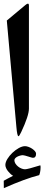

<svg xmlns="http://www.w3.org/2000/svg" viewBox="-27 -735 250 1038"><path d="M190.9 158.7Q192.4 161.6 192.4 169.4Q192.4 184.1 189.5 197Q186.5 210 184.6 211.9Q146 221.7 98.4 239.3Q50.8 256.8 -6.3 282.2L-6.8 242.2Q2.4 236.8 15.1 230.2Q27.8 223.6 43.9 215.3Q37.6 212.4 30.3 205.6Q22.9 198.7 16.4 190.7Q9.8 182.6 5.9 173.6Q2 164.6 2 157.2Q2 142.1 12.9 124.3Q23.9 106.4 40 91.1Q56.2 75.7 74.7 65.4Q93.3 55.2 108.4 55.2Q116.7 55.2 127.2 59.1Q137.7 63 146.5 68.8Q155.3 74.7 161.6 81.8Q168 88.9 168 96.2Q168 118.2 150.9 118.2Q148.4 118.2 141.1 116Q133.8 113.8 125.2 111.1Q116.7 108.4 108.6 106.2Q100.6 104 96.7 104Q90.3 104 82.8 106Q75.2 107.9 68.1 111.3Q61 114.7 55.9 119.9Q50.8 125 50.8 131.3Q50.8 140.6 56.4 149.4Q62 158.2 70.3 165Q78.6 171.9 88.9 176Q99.1 180.2 108.4 180.2Q122.1 180.2 190.9 158.7ZM129.4 -147.9Q129.4 -109.9 87.9 -21.5Q77.1 1.5 72.8 1.5Q65.9 1.5 61.5 -49.3L9.8 -624L109.9 -707.5Q119.1 -715.3 124 -715.3Q129.4 -715.3 129.4 -704.1Z"/></svg>

Font: XB Kayhan
Style: Bold
Weight: 700
Designer: Behnam
Foundry: Irmug
Version: Version 7.300 2009